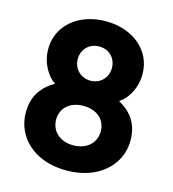

<svg xmlns="http://www.w3.org/2000/svg" viewBox="-113 -850 859 956"><g transform="rotate(15 316.5 -372.5)"><path d="M316 12C485 12 587 -92 587 -214C587 -263 574 -303 548 -336C531 -357 508 -375 481 -390C500 -402 515 -418 528 -439C549 -472 559 -509 559 -550C559 -670 457 -757 316 -757C174 -757 73 -670 73 -550C73 -509 84 -472 105 -439C118 -418 133 -402 151 -391C124 -376 103 -358 86 -337C60 -304 47 -264 47 -215C47 -92 147 12 316 12ZM316 -451C264 -451 228 -491 228 -539C228 -589 264 -627 316 -627C369 -627 404 -589 404 -539C404 -491 369 -451 316 -451ZM316 -118C249 -118 202 -160 202 -220C202 -281 249 -321 316 -321C386 -321 432 -281 432 -220C432 -160 386 -118 316 -118Z"/></g></svg>

Font: Plus Jakarta Sans ExtraBold
Style: Regular
Weight: 800
Designer: Gumpita Rahayu
Foundry: Tokotype
Version: Version 2.071;gftools[0.9.30]